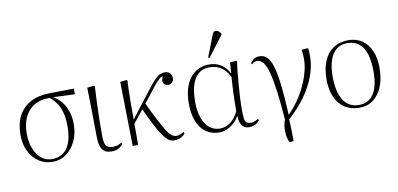

<svg xmlns="http://www.w3.org/2000/svg" viewBox="-84 -1042 3104 1497"><g transform="rotate(-10 1468.0 -293.5)"><path d="M257 14Q195 14 147 -18Q99 -50 71.5 -106.5Q44 -163 44 -236Q44 -324 76.5 -386Q109 -448 171.5 -482Q234 -516 323 -517L517 -520V-480L512 -475L343 -482V-483Q383 -462 410.5 -427.5Q438 -393 453 -347.5Q468 -302 468 -248Q468 -173 440 -114Q412 -55 364.5 -20.5Q317 14 257 14ZM254 -8Q334 -8 375.5 -67.5Q417 -127 417 -241Q417 -327 393 -384Q369 -441 317 -482L310 -481Q208 -480 151 -415Q94 -350 94 -236Q94 -170 114.5 -118Q135 -66 171 -37Q207 -8 254 -8Z M722 14Q672 14 649.5 -18.5Q627 -51 627 -120Q627 -134 626.5 -164Q626 -194 625.5 -234Q625 -274 624.5 -317Q624 -360 623 -399Q622 -438 621.5 -467.5Q621 -497 621 -509L676 -514L681 -509Q680 -485 678 -450.5Q676 -416 674.5 -375.5Q673 -335 672 -291.5Q671 -248 670.5 -205Q670 -162 670 -122Q670 -63 684.5 -41.5Q699 -20 738 -20Q758 -20 773.5 -24.5Q789 -29 807 -40L814 -29Q805 -16 790.5 -6Q776 4 759 9Q742 14 722 14Z M1221 14Q1200 14 1183 5.5Q1166 -3 1149 -23.5Q1132 -44 1111 -78Q1099 -96 1084 -124.5Q1069 -153 1051.5 -189.5Q1034 -226 1014 -268L934 -167V0H891L882 -509L933 -514L939 -509Q937 -473 936 -439Q935 -405 934.5 -369.5Q934 -334 934 -293Q934 -252 934 -201L1112 -431Q1140 -466 1160 -486Q1180 -506 1198 -514Q1216 -522 1237 -522Q1261 -522 1276 -507Q1291 -492 1291 -466Q1291 -447 1279 -434Q1267 -421 1249 -421Q1219 -421 1209.5 -442.5Q1200 -464 1217 -494Q1208 -494 1197 -487Q1186 -480 1170.5 -463.5Q1155 -447 1130 -415L1046 -308Q1065 -266 1080.5 -234Q1096 -202 1111 -174.5Q1126 -147 1142 -117Q1161 -81 1177 -59.5Q1193 -38 1209 -28Q1225 -18 1242 -18Q1257 -18 1272 -23.5Q1287 -29 1300 -38L1306 -27Q1298 -15 1284.5 -5.5Q1271 4 1255 9Q1239 14 1221 14Z M1577 14Q1515 14 1470.5 -17.5Q1426 -49 1402.5 -108Q1379 -167 1379 -249Q1379 -375 1435 -448.5Q1491 -522 1588 -522Q1640 -522 1680.5 -496.5Q1721 -471 1744 -424H1746L1751 -509L1801 -514L1807 -509Q1801 -476 1796.5 -427Q1792 -378 1787.5 -325Q1783 -272 1780.5 -223.5Q1778 -175 1778 -140Q1778 -88 1781.5 -62Q1785 -36 1797 -27Q1809 -18 1832 -18Q1844 -18 1859.5 -23.5Q1875 -29 1889 -38L1895 -27Q1882 -8 1859.5 3Q1837 14 1812 14Q1775 14 1756 -11Q1737 -36 1735 -88H1733Q1718 -58 1692 -35Q1666 -12 1636 1Q1606 14 1577 14ZM1585 -15Q1630 -15 1668 -43Q1706 -71 1733 -125Q1733 -160 1733.5 -190Q1734 -220 1735 -250.5Q1736 -281 1738 -316.5Q1740 -352 1743 -395Q1717 -448 1678 -474Q1639 -500 1587 -500Q1535 -500 1500 -472Q1465 -444 1447.5 -389Q1430 -334 1430 -253Q1430 -180 1449 -126.5Q1468 -73 1503 -44Q1538 -15 1585 -15ZM1600 -571 1590 -577 1651 -734Q1659 -753 1664 -762Q1669 -771 1685 -771Q1695 -771 1704 -764.5Q1713 -758 1724 -742V-735Z M2101 184Q2092 169 2087 145.5Q2082 122 2081 96Q2080 70 2084 45.5Q2088 21 2096 5Q2086 -129 2073.5 -222.5Q2061 -316 2045.5 -373.5Q2030 -431 2009 -457.5Q1988 -484 1961 -484Q1934 -484 1919 -465L1912 -476Q1930 -499 1946.5 -508Q1963 -517 1984 -517Q2019 -517 2043.5 -494Q2068 -471 2085 -416Q2102 -361 2113 -266Q2124 -171 2131 -28Q2174 -70 2209.5 -121Q2245 -172 2270.5 -227Q2296 -282 2310 -335.5Q2324 -389 2324 -438Q2324 -457 2322.5 -475.5Q2321 -494 2317 -509L2365 -514L2370 -510Q2373 -499 2373.5 -484Q2374 -469 2374 -446Q2374 -371 2344.5 -291.5Q2315 -212 2260 -136Q2205 -60 2128 8Q2129 23 2130 43.5Q2131 64 2131.5 87Q2132 110 2132.5 134Q2133 158 2133 179Q2130 180 2124 181.5Q2118 183 2112.5 183.5Q2107 184 2101 184Z M2684 14Q2618 14 2569.5 -17.5Q2521 -49 2495 -107.5Q2469 -166 2469 -246Q2469 -332 2495 -393.5Q2521 -455 2570.5 -487.5Q2620 -520 2689 -520Q2751 -520 2796.5 -489Q2842 -458 2867 -401Q2892 -344 2892 -268Q2892 -182 2866.5 -118.5Q2841 -55 2794.5 -20.5Q2748 14 2684 14ZM2685 -8Q2762 -8 2801.5 -68.5Q2841 -129 2841 -246Q2841 -331 2822.5 -387Q2804 -443 2767.5 -471Q2731 -499 2676 -499Q2601 -499 2560.5 -437.5Q2520 -376 2520 -262Q2520 -139 2562.5 -73.5Q2605 -8 2685 -8Z"/></g></svg>

Font: Literata 60pt ExtraLight
Style: Regular
Weight: 250
Designer: Latin by Veronika Burian and Jose Scaglione. Greek by Irene Vlachou. Cyrillic by Vera Evstafieva.
Foundry: TypeTogether
Version: Version 3.103;gftools[0.9.29]